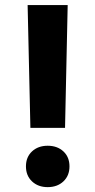

<svg xmlns="http://www.w3.org/2000/svg" viewBox="-20 -748 386 777"><path d="M103 -230.5 91.8 -727.5H253.9L243.2 -230.5ZM85 -74.7Q85 -112.3 109.6 -135.3Q134.3 -158.2 172.9 -158.2Q211.9 -158.2 236.6 -135.3Q261.2 -112.3 261.2 -74.7Q261.2 -37.1 236.6 -13.9Q211.9 9.3 172.9 9.3Q134.3 9.3 109.6 -13.9Q85 -37.1 85 -74.7Z"/></svg>

Font: Konkhmer Sleokchher
Style: Regular
Weight: 400
Designer: Suon May Sophanith
Version: Version 1.000; ttfautohint (v1.8.4.7-5d5b);gftools[0.9.23]